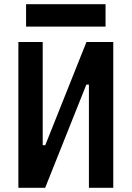

<svg xmlns="http://www.w3.org/2000/svg" viewBox="-20 -893 626 913"><path d="M67.4 0V-693.4H183.1V-202.6H195.3L391.1 -693.4H518.6V0H402.8V-490.7H390.6L194.8 0ZM104 -766.6V-873H481.9V-766.6Z"/></svg>

Font: CaskaydiaCove NF SemiBold
Style: Regular
Weight: 600
Designer: Aaron Bell
Foundry: Saja Typeworks
Version: Version 2111.001; VTT 6.35;Nerd Fonts 3.2.1